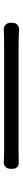

<svg xmlns="http://www.w3.org/2000/svg" viewBox="438 -904 123 1040"><g transform="rotate(90 500.0 -384.5)"><path d="M104 -390Q104 -407 115 -416.5Q126 -426 142 -426Q161 -425 178.5 -424Q196 -423 239 -423Q256 -423 297.5 -423Q339 -423 395 -423Q451 -423 512 -423Q573 -423 629.5 -423Q686 -423 728.5 -423Q771 -423 789 -423Q821 -423 834.5 -423.5Q848 -424 857 -424Q874 -426 884.5 -416.5Q895 -407 895 -390V-379Q895 -363 884.5 -352.5Q874 -342 857 -343Q847 -344 832 -344.5Q817 -345 790 -345Q772 -345 729.5 -345Q687 -345 630.5 -345Q574 -345 512.5 -345Q451 -345 395 -345Q339 -345 297.5 -345Q256 -345 239 -345Q198 -345 180 -344.5Q162 -344 142 -343Q126 -342 115 -352.5Q104 -363 104 -379Z"/></g></svg>

Font: Chiron GoRound TC N
Style: Regular
Weight: 350
Designer: Ryoko NISHIZUKA 西塚涼子 (kana, bopomofo & ideographs); Paul D. Hunt (Latin, Greek & Cyrillic); Sandoll Communications 산돌커뮤니
Foundry: Adobe
Version: Version 1.000;hotconv 1.1.1;makeotfexe 2.6.0